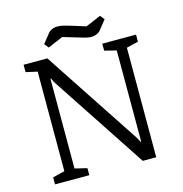

<svg xmlns="http://www.w3.org/2000/svg" viewBox="-115 -901 957 1006"><g transform="rotate(-15 363.5 -398.0)"><path d="M60 0V-38L125 -54V-594L63 -608V-648H192L537 -125L551 -99H554V-594L490 -610V-648H673V-610L609 -594V0H536L195 -517L183 -541H180V-54L246 -38V0ZM443 -697Q428 -697 408.5 -702.5Q389 -708 370 -714L296 -736L214 -701L195 -724L233 -772Q241 -783 255 -789.5Q269 -796 287 -796Q302 -796 321.5 -791Q341 -786 360 -780L434 -757L516 -792L535 -769L497 -721Q489 -710 475 -703.5Q461 -697 443 -697Z"/></g></svg>

Font: Faustina Light
Style: Regular
Weight: 300
Designer: Alfonso Garcia
Foundry: http://www.omnibus-type.com
Version: Version 1.200